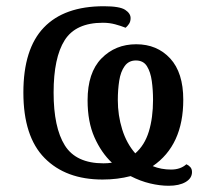

<svg xmlns="http://www.w3.org/2000/svg" viewBox="-20 -566 663 616"><path d="M521 30Q493 30 461.5 22.5Q430 15 399 -1Q357 10 309 10Q191 10 123 -59Q55 -128 55 -269Q55 -409 120.5 -477.5Q186 -546 313 -546Q364 -546 381.5 -534.5Q399 -523 399 -508Q399 -497 394 -489.5Q389 -482 383 -477Q368 -483 349.5 -488Q331 -493 310 -493Q223 -493 187.5 -437Q152 -381 152 -269Q152 -157 188 -99.5Q224 -42 312 -42Q319 -42 325.5 -42.5Q332 -43 339 -44Q305 -76 283 -125.5Q261 -175 261 -244Q261 -333 305.5 -378.5Q350 -424 417 -424Q484 -424 526 -378.5Q568 -333 568 -246Q568 -100 470 -33Q497 -22 529 -22Q559 -22 578 -39Q585 -36 590.5 -30Q596 -24 596 -14Q596 6 575.5 18Q555 30 521 30ZM414 -74Q444 -100 457.5 -144Q471 -188 471 -246Q471 -277 467 -306Q463 -335 451.5 -353.5Q440 -372 416 -372Q393 -372 380 -354Q367 -336 362.5 -307Q358 -278 358 -245Q358 -196 372 -151Q386 -106 414 -74Z"/></svg>

Font: NotoSerif-Regular
Style: Regular
Weight: 400
Designer: Monotype Design Team
Foundry: Monotype Imaging Inc.
Version: Version 2.007; ttfautohint (v1.8) -l 8 -r 50 -G 200 -x 14 -D